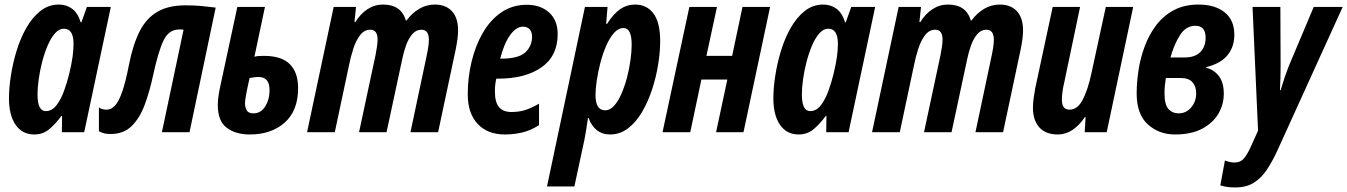

<svg xmlns="http://www.w3.org/2000/svg" viewBox="-20 -575 5859 835"><path d="M128.9 9.8Q77.1 9.8 48.1 -32Q19 -73.7 19 -147.9Q19 -191.9 27.3 -245.8Q35.6 -299.8 52.2 -354.2Q68.8 -408.7 94.7 -454.1Q120.6 -499.5 155.8 -527.3Q190.9 -555.2 235.8 -555.2Q269 -555.2 293.7 -536.9Q318.4 -518.6 331.1 -478H334L357.9 -544.9H461.9L346.2 0H249L250 -70.8H247.1Q220.7 -35.2 193.6 -12.7Q166.5 9.8 128.9 9.8ZM179.2 -91.8Q206.1 -91.8 225.6 -117.2Q245.1 -142.6 258.5 -179.9Q272 -217.3 280.8 -252.9Q292 -300.3 295.9 -330.1Q299.8 -359.9 299.8 -383.8Q299.8 -450.2 257.8 -450.2Q236.8 -450.2 219 -429.9Q201.2 -409.7 187.3 -377Q173.3 -344.2 163.3 -305.7Q153.3 -267.1 148.2 -229.7Q143.1 -192.4 143.1 -164.1Q143.1 -91.8 179.2 -91.8Z M460.9 7.8Q443.8 7.8 433.1 4.9Q422.4 2 410.2 -3.9V-107.9Q417.5 -102.1 426.3 -100.1Q435.1 -98.1 443.8 -98.1Q462.9 -98.1 479.2 -114.7Q495.6 -131.3 510.7 -173.8Q525.9 -216.3 541 -293.9Q558.1 -380.9 586.9 -438Q615.7 -495.1 663.8 -523.4Q711.9 -551.8 786.1 -551.8Q824.2 -551.8 853.5 -549.1Q882.8 -546.4 918 -542L804.2 0H684.1L778.3 -445.8Q774.4 -446.8 769.5 -446.8Q764.6 -446.8 759.3 -446.8Q714.8 -446.8 691.9 -400.4Q668.9 -354 646 -248Q630.9 -177.7 609.4 -119.6Q587.9 -61.5 552.7 -26.9Q517.6 7.8 460.9 7.8Z M1066.4 9.8Q1004.9 9.8 966.1 -19.3Q927.2 -48.3 927.2 -118.2Q927.2 -131.8 929.2 -149.4Q931.2 -167 936 -190.9L1012.2 -544.9H1132.3L1086.4 -328.1Q1093.3 -330.6 1104.5 -331.3Q1115.7 -332 1128.4 -332Q1204.1 -332 1240.2 -296.1Q1276.4 -260.3 1276.4 -191.9Q1276.4 -93.3 1218 -41.7Q1159.7 9.8 1066.4 9.8ZM1082 -82Q1114.7 -82 1133.5 -112.3Q1152.3 -142.6 1152.3 -183.1Q1152.3 -240.2 1104.5 -240.2Q1095.2 -240.2 1085.2 -238.8Q1075.2 -237.3 1065.4 -235.8Q1054.7 -188 1050 -161.9Q1045.4 -135.7 1045.4 -126Q1045.4 -110.4 1052.5 -96.2Q1059.6 -82 1082 -82Z M1315.4 0 1431.2 -544.9H1528.3L1521.5 -479H1525.4Q1546.9 -514.2 1577.6 -534.7Q1608.4 -555.2 1645.5 -555.2Q1725.1 -555.2 1745.1 -485.8H1748Q1771.5 -518.1 1803 -536.6Q1834.5 -555.2 1871.1 -555.2Q1918.9 -555.2 1945.6 -526.1Q1972.2 -497.1 1972.2 -442.9Q1972.2 -426.3 1969.5 -405.5Q1966.8 -384.8 1962.4 -362.8L1885.3 0H1765.1L1835.4 -332Q1839.8 -352.1 1842.5 -370.6Q1845.2 -389.2 1845.2 -401.9Q1845.2 -445.8 1812.5 -445.8Q1789.6 -445.8 1772.9 -426.3Q1756.3 -406.7 1745.8 -377.4Q1735.4 -348.1 1729.5 -318.8L1661.1 0H1541.5L1613.3 -335.9Q1617.2 -355.5 1619.6 -373.3Q1622.1 -391.1 1622.1 -402.8Q1622.1 -445.8 1590.3 -445.8Q1564.5 -445.8 1546.4 -422.6Q1528.3 -399.4 1516.8 -364Q1505.4 -328.6 1498 -292L1436 0Z M2175.3 9.8Q2100.1 9.8 2057.1 -36.4Q2014.2 -82.5 2014.2 -165Q2014.2 -237.3 2030.8 -306.6Q2047.4 -376 2079.6 -431.9Q2111.8 -487.8 2159.9 -521Q2208 -554.2 2271 -554.2Q2331.1 -554.2 2368.2 -520.5Q2405.3 -486.8 2405.3 -426.8Q2405.3 -331.5 2335 -282.2Q2264.6 -232.9 2146 -232.9H2138.2Q2132.3 -206.1 2132.3 -178.2Q2132.3 -129.9 2150.4 -108.9Q2168.5 -87.9 2204.1 -87.9Q2235.8 -87.9 2262.2 -95.9Q2288.6 -104 2324.2 -124V-30.8Q2288.6 -7.8 2251.7 1Q2214.8 9.8 2175.3 9.8ZM2155.3 -319.8H2158.2Q2234.9 -319.8 2264.4 -347.2Q2293.9 -374.5 2293.9 -416Q2293.9 -435.5 2283.9 -447.3Q2273.9 -459 2254.4 -459Q2224.6 -459 2198.2 -422.1Q2171.9 -385.3 2155.3 -319.8Z M2358.9 235.8 2523.9 -544.9H2622.1L2616.2 -471.2H2620.1Q2647.9 -515.1 2677.2 -535.2Q2706.5 -555.2 2742.2 -555.2Q2793 -555.2 2822 -516.1Q2851.1 -477.1 2851.1 -396Q2851.1 -349.1 2842.3 -294.4Q2833.5 -239.7 2815.9 -186Q2798.3 -132.3 2772.2 -87.9Q2746.1 -43.5 2711.2 -16.8Q2676.3 9.8 2632.8 9.8Q2599.1 9.8 2575.2 -9.3Q2551.3 -28.3 2540 -62H2537.1Q2533.7 -35.2 2529.3 -10.7Q2524.9 13.7 2522 30.8L2478 235.8ZM2611.8 -95.2Q2632.8 -95.2 2650.6 -115Q2668.5 -134.8 2682.6 -167.2Q2696.8 -199.7 2706.8 -237.8Q2716.8 -275.9 2721.9 -313.5Q2727.1 -351.1 2727.1 -380.9Q2727.1 -453.1 2691.9 -453.1Q2668.9 -453.1 2649.9 -431.4Q2630.9 -409.7 2616 -375.2Q2601.1 -340.8 2590.8 -301Q2580.6 -261.2 2575.2 -224.4Q2569.8 -187.5 2569.8 -162.1Q2569.8 -95.2 2611.8 -95.2Z M2861.3 0 2978 -544.9H3098.1L3052.2 -332H3164.1L3209 -544.9H3329.1L3213.4 0H3094.2L3143.1 -229H3030.3L2981.9 0Z M3453.1 9.8Q3401.4 9.8 3372.3 -32Q3343.3 -73.7 3343.3 -147.9Q3343.3 -191.9 3351.6 -245.8Q3359.9 -299.8 3376.5 -354.2Q3393.1 -408.7 3418.9 -454.1Q3444.8 -499.5 3480 -527.3Q3515.1 -555.2 3560.1 -555.2Q3593.3 -555.2 3617.9 -536.9Q3642.6 -518.6 3655.3 -478H3658.2L3682.1 -544.9H3786.1L3670.4 0H3573.2L3574.2 -70.8H3571.3Q3544.9 -35.2 3517.8 -12.7Q3490.7 9.8 3453.1 9.8ZM3503.4 -91.8Q3530.3 -91.8 3549.8 -117.2Q3569.3 -142.6 3582.8 -179.9Q3596.2 -217.3 3605 -252.9Q3616.2 -300.3 3620.1 -330.1Q3624 -359.9 3624 -383.8Q3624 -450.2 3582 -450.2Q3561 -450.2 3543.2 -429.9Q3525.4 -409.7 3511.5 -377Q3497.6 -344.2 3487.5 -305.7Q3477.5 -267.1 3472.4 -229.7Q3467.3 -192.4 3467.3 -164.1Q3467.3 -91.8 3503.4 -91.8Z M3772.5 0 3888.2 -544.9H3985.4L3978.5 -479H3982.4Q4003.9 -514.2 4034.7 -534.7Q4065.4 -555.2 4102.5 -555.2Q4182.1 -555.2 4202.1 -485.8H4205.1Q4228.5 -518.1 4260 -536.6Q4291.5 -555.2 4328.1 -555.2Q4376 -555.2 4402.6 -526.1Q4429.2 -497.1 4429.2 -442.9Q4429.2 -426.3 4426.5 -405.5Q4423.8 -384.8 4419.4 -362.8L4342.3 0H4222.2L4292.5 -332Q4296.9 -352.1 4299.6 -370.6Q4302.2 -389.2 4302.2 -401.9Q4302.2 -445.8 4269.5 -445.8Q4246.6 -445.8 4230 -426.3Q4213.4 -406.7 4202.9 -377.4Q4192.4 -348.1 4186.5 -318.8L4118.2 0H3998.5L4070.3 -335.9Q4074.2 -355.5 4076.7 -373.3Q4079.1 -391.1 4079.1 -402.8Q4079.1 -445.8 4047.4 -445.8Q4021.5 -445.8 4003.4 -422.6Q3985.4 -399.4 3973.9 -364Q3962.4 -328.6 3955.1 -292L3893.1 0Z M4580.1 9.8Q4527.8 9.8 4500 -21Q4472.2 -51.8 4472.2 -106.9Q4472.2 -125 4475.3 -147.7Q4478.5 -170.4 4482.4 -191.9L4558.1 -544.9H4677.2L4609.4 -221.2Q4598.1 -174.8 4598.1 -140.1Q4598.1 -98.1 4631.3 -98.1Q4666.5 -98.1 4689.2 -142.3Q4711.9 -186.5 4727.1 -258.8L4789.1 -544.9H4908.2L4793 0H4697.3L4701.2 -65.9H4698.2Q4674.8 -30.8 4645 -10.5Q4615.2 9.8 4580.1 9.8Z M5090.3 9.8Q5020 9.8 4971.7 -34.2Q4923.3 -78.1 4923.3 -168.9Q4923.3 -217.8 4931.6 -271.2Q4939.9 -324.7 4959 -375.2Q4978 -425.8 5009 -466.3Q5040 -506.8 5085.4 -531Q5130.9 -555.2 5192.4 -555.2Q5263.7 -555.2 5305.9 -521.5Q5348.1 -487.8 5348.1 -423.8Q5348.1 -371.6 5318.6 -335.2Q5289.1 -298.8 5226.6 -283.2L5225.6 -279.8Q5257.3 -273.4 5279.8 -245.6Q5302.2 -217.8 5302.2 -167Q5302.2 -120.6 5278.6 -80.3Q5254.9 -40 5207.8 -15.1Q5160.6 9.8 5090.3 9.8ZM5070.3 -325.2H5133.3Q5176.3 -325.2 5199.7 -348.1Q5223.1 -371.1 5223.1 -411.1Q5223.1 -462.9 5179.2 -462.9Q5137.7 -462.9 5111.8 -422.4Q5085.9 -381.8 5070.3 -325.2ZM5106.4 -82Q5138.2 -82 5160.2 -107.7Q5182.1 -133.3 5182.1 -168.9Q5182.1 -199.7 5165.8 -217.8Q5149.4 -235.8 5114.3 -235.8H5050.3Q5047.4 -217.8 5045.9 -202.6Q5044.4 -187.5 5044.4 -168.9Q5044.4 -120.1 5061.5 -101.1Q5078.6 -82 5106.4 -82Z M5352.1 240.2Q5314 240.2 5287.1 231L5307.1 123Q5330.1 131.8 5349.1 131.8Q5374 131.8 5388.7 115.2Q5403.3 98.6 5417.5 67.9L5451.2 -6.8L5427.2 -544.9H5548.3L5549.3 -288.1Q5549.3 -235.4 5546.4 -183.1H5549.3Q5557.6 -210.9 5567.1 -239Q5576.7 -267.1 5583.5 -284.2L5693.4 -544.9H5819.3L5534.2 82Q5512.7 128.4 5488.8 164.1Q5464.8 199.7 5432.4 220Q5399.9 240.2 5352.1 240.2Z"/></svg>

Font: Open Sans Condensed
Style: Bold Italic
Weight: 700
Width: 3
Italic angle: -12°
Designer: Monotype Design Team
Foundry: Monotype Imaging Inc.
Version: Version 3.003; ttfautohint (v1.8.4)